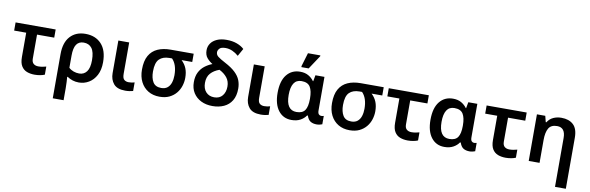

<svg xmlns="http://www.w3.org/2000/svg" viewBox="-61 -1367 6756 2199"><g transform="rotate(10 3317.0 -268.0)"><path d="M337 10Q288 10 248 -5Q208 -20 184 -58Q160 -96 160 -165V-447H20V-542H486V-447H286V-168Q286 -127 307.5 -109Q329 -91 363 -91Q387 -91 410 -95Q433 -99 454 -105V-11Q434 -2 403 4Q372 10 337 10Z M590 240V-274Q590 -409 655.5 -480.5Q721 -552 832 -552Q949 -552 1017.5 -478.5Q1086 -405 1086 -266Q1086 -177 1053.5 -115.5Q1021 -54 967.5 -22Q914 10 851 10Q812 10 778.5 -1Q745 -12 717 -31H710Q712 -10 714 27.5Q716 65 716 101V240ZM838 -92Q893 -92 925 -134.5Q957 -177 957 -266Q957 -363 924 -406.5Q891 -450 829 -450Q773 -450 745 -408.5Q717 -367 717 -278V-137Q740 -115 772 -103.5Q804 -92 838 -92Z M1392 10Q1297 10 1256 -39Q1215 -88 1215 -163V-542H1341V-176Q1341 -126 1361.5 -109Q1382 -92 1413 -92Q1433 -92 1449 -94.5Q1465 -97 1482 -102V-2Q1465 3 1441 6.5Q1417 10 1392 10Z M1790 10Q1714 10 1657.5 -24Q1601 -58 1570 -119Q1539 -180 1539 -262Q1539 -363 1574 -424.5Q1609 -486 1673 -514.5Q1737 -543 1823 -543H2091V-447H1967Q2007 -409 2025.5 -362.5Q2044 -316 2044 -254Q2044 -206 2029 -159Q2014 -112 1982.5 -74Q1951 -36 1903.5 -13Q1856 10 1790 10ZM1792 -92Q1837 -92 1864.5 -114.5Q1892 -137 1904.5 -175.5Q1917 -214 1917 -261Q1917 -385 1856 -447H1826Q1750 -447 1708.5 -406Q1667 -365 1667 -262Q1667 -186 1695.5 -139Q1724 -92 1792 -92Z M2405 10Q2330 10 2272.5 -18.5Q2215 -47 2182 -99Q2149 -151 2149 -224Q2149 -290 2172 -336.5Q2195 -383 2234.5 -414Q2274 -445 2323 -464Q2286 -486 2257.5 -519.5Q2229 -553 2229 -609Q2229 -653 2253.5 -688.5Q2278 -724 2324.5 -744.5Q2371 -765 2436 -765Q2504 -765 2556.5 -745.5Q2609 -726 2641 -695L2592 -607Q2558 -637 2519.5 -654Q2481 -671 2440 -671Q2389 -671 2370 -650Q2351 -629 2351 -607Q2351 -577 2377 -556.5Q2403 -536 2462 -505Q2540 -464 2584 -422Q2628 -380 2645.5 -334.5Q2663 -289 2663 -238Q2663 -153 2629.5 -98Q2596 -43 2537.5 -16.5Q2479 10 2405 10ZM2408 -92Q2470 -92 2503.5 -133.5Q2537 -175 2537 -239Q2537 -301 2503.5 -343Q2470 -385 2414 -413Q2350 -390 2313 -348.5Q2276 -307 2276 -237Q2276 -170 2312 -131Q2348 -92 2408 -92Z M2968 10Q2873 10 2832 -39Q2791 -88 2791 -163V-542H2917V-176Q2917 -126 2937.5 -109Q2958 -92 2989 -92Q3009 -92 3025 -94.5Q3041 -97 3058 -102V-2Q3041 3 3017 6.5Q2993 10 2968 10Z M3324 10Q3228 10 3171.5 -63.5Q3115 -137 3115 -269Q3115 -407 3173 -479.5Q3231 -552 3329 -552Q3386 -552 3425.5 -529Q3465 -506 3490 -471H3494L3507 -542H3612V-152Q3612 -120 3624 -107.5Q3636 -95 3653 -95Q3660 -95 3669 -97Q3678 -99 3682 -100V-3Q3674 1 3655 5.5Q3636 10 3619 10Q3574 10 3545.5 -8Q3517 -26 3502 -72H3493Q3470 -37 3427.5 -13.5Q3385 10 3324 10ZM3365 -90Q3435 -90 3463.5 -132Q3492 -174 3492 -264V-270Q3492 -357 3464 -403Q3436 -449 3363 -449Q3303 -449 3273.5 -403Q3244 -357 3244 -268Q3244 -90 3365 -90ZM3332 -606V-619L3379 -776H3523V-766L3417 -606Z M4000 10Q3924 10 3867.5 -24Q3811 -58 3780 -119Q3749 -180 3749 -262Q3749 -363 3784 -424.5Q3819 -486 3883 -514.5Q3947 -543 4033 -543H4301V-447H4177Q4217 -409 4235.5 -362.5Q4254 -316 4254 -254Q4254 -206 4239 -159Q4224 -112 4192.5 -74Q4161 -36 4113.5 -13Q4066 10 4000 10ZM4002 -92Q4047 -92 4074.5 -114.5Q4102 -137 4114.5 -175.5Q4127 -214 4127 -261Q4127 -385 4066 -447H4036Q3960 -447 3918.5 -406Q3877 -365 3877 -262Q3877 -186 3905.5 -139Q3934 -92 4002 -92Z M4677 10Q4628 10 4588 -5Q4548 -20 4524 -58Q4500 -96 4500 -165V-447H4360V-542H4826V-447H4626V-168Q4626 -127 4647.5 -109Q4669 -91 4703 -91Q4727 -91 4750 -95Q4773 -99 4794 -105V-11Q4774 -2 4743 4Q4712 10 4677 10Z M5102 10Q5006 10 4949.5 -63.5Q4893 -137 4893 -269Q4893 -407 4951 -479.5Q5009 -552 5107 -552Q5164 -552 5203.5 -529Q5243 -506 5268 -471H5272L5285 -542H5390V-152Q5390 -120 5402 -107.5Q5414 -95 5431 -95Q5438 -95 5447 -97Q5456 -99 5460 -100V-3Q5452 1 5433 5.5Q5414 10 5397 10Q5352 10 5323.5 -8Q5295 -26 5280 -72H5271Q5248 -37 5205.5 -13.5Q5163 10 5102 10ZM5143 -90Q5213 -90 5241.5 -132Q5270 -174 5270 -264V-270Q5270 -357 5242 -403Q5214 -449 5141 -449Q5081 -449 5051.5 -403Q5022 -357 5022 -268Q5022 -90 5143 -90Z M5815 10Q5766 10 5726 -5Q5686 -20 5662 -58Q5638 -96 5638 -165V-447H5498V-542H5964V-447H5764V-168Q5764 -127 5785.5 -109Q5807 -91 5841 -91Q5865 -91 5888 -95Q5911 -99 5932 -105V-11Q5912 -2 5881 4Q5850 10 5815 10Z M6431 240V-328Q6431 -450 6335 -450Q6264 -450 6236.5 -402Q6209 -354 6209 -265V0H6083V-542H6180L6198 -471H6205Q6231 -513 6273.5 -532.5Q6316 -552 6367 -552Q6455 -552 6506 -505Q6557 -458 6557 -353V240Z"/></g></svg>

Font: Noto Sans SemiBold
Style: Regular
Weight: 600
Designer: Monotype Design Team
Foundry: Monotype Imaging Inc.
Version: Version 2.007